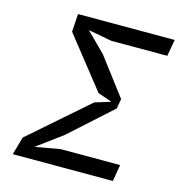

<svg xmlns="http://www.w3.org/2000/svg" viewBox="-110 -848 885 946"><g transform="rotate(15 332.5 -375.0)"><path d="M476.5 -350 264 -158.5 134 -62.5 262 -85H565L550.5 0H40L66 -91.5L361.5 -350L442.5 -375L370.5 -400L166 -658.5L172 -750H665L650 -665H364.5L244 -687.5L340.5 -591.5L485.5 -400Z"/></g></svg>

Font: B612 Mono
Style: Italic
Weight: 400
Italic angle: -10°
Version: Version 1.005